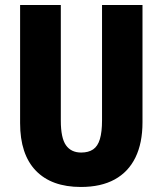

<svg xmlns="http://www.w3.org/2000/svg" viewBox="-20 -734 646 764"><path d="M547 -247Q547 -165 519 -107.5Q491 -50 436.5 -20Q382 10 302 10Q185 10 122.5 -55Q60 -120 60 -244V-714H222V-254Q222 -185 242.5 -156Q263 -127 303 -127Q332 -127 350.5 -139.5Q369 -152 377.5 -180.5Q386 -209 386 -255V-714H547Z"/></svg>

Font: Noto Sans Display Condensed ExtraBold
Style: Regular
Weight: 800
Width: 3
Designer: Monotype Design Team
Foundry: Monotype Imaging Inc.
Version: Version 2.003